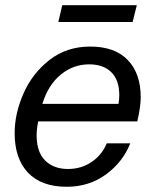

<svg xmlns="http://www.w3.org/2000/svg" viewBox="-20 -700 590 734"><path d="M120 -183Q120 -119 152.5 -86.5Q185 -54 240 -54Q291 -54 330.5 -81Q370 -108 388 -152H478Q450 -81 385.5 -33.5Q321 14 235 14Q138 14 87 -40Q36 -94 36 -191Q36 -266 70 -343Q104 -420 169.5 -471Q235 -522 325 -522Q419 -522 468.5 -470.5Q518 -419 518 -328Q518 -294 505 -236H126Q120 -206 120 -183ZM142 -303H433Q436 -319 436 -336Q436 -394 405.5 -424Q375 -454 321 -454Q260 -454 212 -414.5Q164 -375 142 -303ZM203 -616 218 -680H503L487 -616Z"/></svg>

Font: CST
Style: Italic
Weight: 400
Italic angle: -14°
Version: Version 1.00